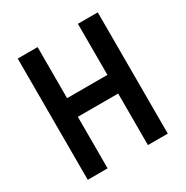

<svg xmlns="http://www.w3.org/2000/svg" viewBox="-180 -949 1061 1097"><g transform="rotate(-30 350.0 -400.0)"><path d="M86 0V-800H217V-463H483V-800H614V0H483V-340H217V0Z"/></g></svg>

Font: Martian Mono Medium
Style: Regular
Weight: 500
Monospace: yes
Designer: Roman Shamin
Foundry: Evil Martians
Version: Version 1.000; ttfautohint (v1.8.4.7-5d5b)